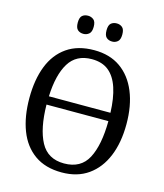

<svg xmlns="http://www.w3.org/2000/svg" viewBox="-132 -1007 952 1115"><g transform="rotate(15 344.5 -449.5)"><path d="M344 10Q246 10 181 -36Q116 -82 84 -165Q52 -248 52 -359Q52 -470 84 -552Q116 -634 181.5 -679.5Q247 -725 345 -725Q439 -725 503.5 -679.5Q568 -634 602 -551.5Q636 -469 636 -358Q636 -247 602 -164.5Q568 -82 503 -36Q438 10 344 10ZM344 -44Q445 -44 487 -124Q529 -204 530 -348H158Q160 -204 203 -124Q246 -44 344 -44ZM529 -398Q526 -485 506 -546Q486 -607 447 -639Q408 -671 345 -671Q252 -671 208 -599.5Q164 -528 159 -398ZM431 -800Q410 -800 396.5 -812Q383 -824 383 -855Q383 -886 396.5 -897.5Q410 -909 431 -909Q450 -909 464 -897.5Q478 -886 478 -855Q478 -824 464 -812Q450 -800 431 -800ZM258 -800Q237 -800 223.5 -812Q210 -824 210 -855Q210 -886 223.5 -897.5Q237 -909 258 -909Q277 -909 291.5 -897.5Q306 -886 306 -855Q306 -824 291.5 -812Q277 -800 258 -800Z"/></g></svg>

Font: Noto Serif SemiCondensed
Style: Regular
Weight: 400
Width: 4
Designer: Monotype Design Team
Foundry: Monotype Imaging Inc.
Version: Version 2.013